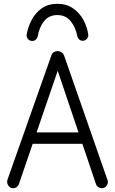

<svg xmlns="http://www.w3.org/2000/svg" viewBox="-20 -978 603 1008"><path d="M49 10Q37 10 29 2.5Q21 -5 18.5 -15Q16 -25 19 -34L249 -685Q253 -698 262.5 -704Q272 -710 283 -710Q293 -710 302.5 -704Q312 -698 317 -685L544 -34Q548 -25 545.5 -15Q543 -5 535 2.5Q527 10 514 10Q504 10 495.5 4Q487 -2 484 -11L275 -630H291L79 -11Q76 -2 68 4Q60 10 49 10ZM116 -223V-283H447V-223ZM281 -958Q329 -958 363 -934.5Q397 -911 417 -875Q437 -839 443 -799Q446 -786 437 -775Q428 -764 414 -764Q403 -764 395.5 -771Q388 -778 386 -788Q377 -835 351 -867Q325 -899 281 -899Q237 -899 211.5 -867Q186 -835 178 -787Q175 -776 167.5 -769.5Q160 -763 149 -763Q135 -763 126.5 -773.5Q118 -784 120 -797Q127 -837 146.5 -874Q166 -911 199.5 -934.5Q233 -958 281 -958Z"/></svg>

Font: National Park Light
Style: Regular
Weight: 300
Designer: Andrea Herstowski, Ben Hoepner
Version: Version 1.009